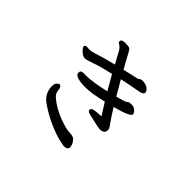

<svg xmlns="http://www.w3.org/2000/svg" viewBox="-169 -1025 1338 1338"><g transform="rotate(45 500.0 -356.0)"><path d="M589 50Q579 50 534 39Q489 28 423.5 -1Q358 -30 292 -76Q234 -118 234 -187Q234 -213 245.5 -223.5Q257 -234 261 -234Q283 -234 285 -203Q287 -172 307 -153Q376 -93 474 -62Q520 -46 553.5 -45.5Q587 -45 601.5 -29Q616 -13 621 3Q626 19 626 22Q626 50 589 50ZM688 -210Q669 -210 624.5 -221Q580 -232 558 -236.5Q536 -241 536 -257Q536 -273 561.5 -277Q587 -281 627 -283L571 -372Q467 -346 406 -346Q298 -346 298 -385Q298 -408 327 -408L344 -407Q413 -407 533 -435L470 -544Q374 -522 324.5 -504Q275 -486 261 -486Q245 -486 229 -497.5Q213 -509 203.5 -521.5Q194 -534 194 -539Q194 -554 216 -554L234 -552Q255 -552 274 -558Q358 -585 438 -604L387 -698Q373 -718 355 -727Q346 -731 346 -742Q346 -762 384 -762Q418 -762 427 -756Q436 -750 447 -729Q458 -708 474.5 -678Q491 -648 506 -621L620 -647Q627 -648 631.5 -654Q636 -660 652 -661Q688 -661 707.5 -646Q727 -631 727 -615Q727 -597 687 -590Q619 -578 540 -561L603 -453Q669 -471 674.5 -474Q680 -477 686 -483.5Q692 -490 718 -490Q742 -490 757.5 -474.5Q773 -459 773 -448Q773 -423 641 -389Q685 -318 702 -295Q719 -272 723 -264Q727 -256 727 -245Q727 -215 688 -210Z"/></g></svg>

Font: LXGW WenKai Lite
Style: Bold
Weight: 700
Designer: LXGW / Fontworks Inc.
Foundry: LXGW / Fontworks Inc.
Version: Version 1.330;April 28, 2024